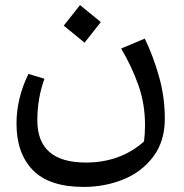

<svg xmlns="http://www.w3.org/2000/svg" viewBox="-20 -477 724 756"><path d="M629 -10Q629 80 583 140.5Q537 201 464.5 230Q392 259 310 259Q174 259 109.5 193Q45 127 45 10Q45 -90 92 -186L155 -167Q127 -90 127 -3Q127 163 318 163Q454 163 547 80Q551 51 551 16Q551 -68 525 -141.5Q499 -215 457 -286L550 -325Q582 -260 605.5 -178Q629 -96 629 -10ZM231 -376 295 -457 377 -390 313 -309Z"/></svg>

Font: FiraGO
Style: Italic
Weight: 400
Italic angle: -8°
Designer: bBox Type GmbH
Foundry: bBox Type GmbH
Version: Version 1.001